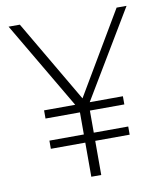

<svg xmlns="http://www.w3.org/2000/svg" viewBox="-82 -790 727 856"><g transform="rotate(-10 282.0 -361.5)"><path d="M307 -319V0H262V-303L15 -723H66L284 -351L504 -723H549ZM463 -292 106 -291V-328L463 -329ZM463 -155 106 -154V-191L463 -192Z"/></g></svg>

Font: Public Sans VF
Style: Regular
Weight: 400
Designer: Pablo Impallari, Rodrigo Fuenzalida (Modified by Dan O. Williams and USWDS)
Version: Version 1.003